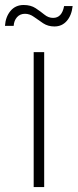

<svg xmlns="http://www.w3.org/2000/svg" viewBox="-46 -757 314 777"><path d="M90.3 0V-545.9H132.8V0ZM174.3 -649.9Q148.4 -649.9 128.7 -662.8Q108.9 -675.8 91.6 -688.5Q74.2 -701.2 55.2 -701.2Q35.2 -701.2 22.9 -687.5Q10.7 -673.8 9.3 -652.3H-25.9Q-23.4 -689 -3.4 -712.9Q16.6 -736.8 49.8 -736.8Q78.6 -736.8 98.1 -723.9Q117.7 -710.9 133.8 -697.8Q149.9 -684.6 168.9 -684.6Q204.6 -684.6 213.4 -732.4H248Q243.7 -694.3 224.1 -672.1Q204.6 -649.9 174.3 -649.9Z"/></svg>

Font: Inter Extra Light
Style: Regular
Weight: 200
Designer: Rasmus Andersson
Foundry: rsms
Version: Version 4.000;git-3c8e0fc